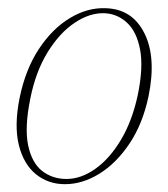

<svg xmlns="http://www.w3.org/2000/svg" viewBox="-20 -452 420 479"><path d="M244 -431.5Q310 -429.5 340.2 -369.2Q370.5 -309 350.5 -211.5Q336 -143 303.2 -94Q270.5 -45 228.2 -18.8Q186 7.5 142 7.5Q100.5 7.5 69.8 -17.2Q39 -42 27 -90.2Q15 -138.5 29 -208Q43.5 -279 77 -329.8Q110.5 -380.5 154.5 -407Q198.5 -433.5 244 -431.5ZM146 -5.5Q182 -5.5 217.8 -30.8Q253.5 -56 281.5 -102.8Q309.5 -149.5 323.5 -214Q338 -283.5 329.5 -328.2Q321 -373 297 -395.2Q273 -417.5 241 -419Q204.5 -420.5 166.8 -395.5Q129 -370.5 99 -322Q69 -273.5 55.5 -205.5Q41 -133.5 50.2 -89.5Q59.5 -45.5 85.2 -25.5Q111 -5.5 146 -5.5Z"/></svg>

Font: Fraunces 144pt S050 Thin
Style: Italic
Weight: 100
Italic angle: -16°
Version: Version 1.000; ttfautohint (v1.8.3)